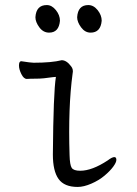

<svg xmlns="http://www.w3.org/2000/svg" viewBox="-20 -721 540 759"><path d="M287 18Q234 18 211.5 -13.5Q189 -45 189 -110Q191 -356 201 -417L189 -416Q150 -410 124.5 -410Q99 -410 86 -409Q74 -409 64.5 -428Q55 -447 55 -462Q55 -479 64 -479Q102 -473 113 -473Q184 -473 224 -483Q243 -483 261 -459Q271 -447 267 -430Q249 -297 255 -108Q256 -69 263.5 -57.5Q271 -46 297 -46Q344 -46 406 -87Q423 -100 432 -100Q440 -100 440 -89Q440 -79 427.5 -62Q415 -45 393 -26.5Q371 -8 341 5Q311 18 287 18ZM174 -592Q151 -592 135.5 -613Q120 -634 120 -653Q123 -701 165 -701Q185 -701 201 -681Q217 -661 217 -639Q213 -592 174 -592ZM338 -592Q316 -592 300.5 -613Q285 -634 285 -653Q288 -701 329 -701Q350 -701 366 -681Q382 -661 382 -639Q378 -592 338 -592Z"/></svg>

Font: LXGW WenKai Mono Lite
Style: Regular
Weight: 400
Monospace: yes
Designer: LXGW / Fontworks Inc.
Foundry: LXGW / Fontworks Inc.
Version: Version 1.520; June 14, 2025